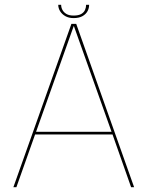

<svg xmlns="http://www.w3.org/2000/svg" viewBox="-20 -776 613 796"><path d="M35.5 0H48L125.5 -218.5H446.5L523.5 0H536L296 -677H276ZM129.5 -229.5 285.5 -667.5H286.5L442.5 -229.5ZM285 -701Q307.5 -701 321.8 -709Q336 -717 342.8 -729.5Q349.5 -742 349.5 -756H337Q337 -745 332.5 -734.8Q328 -724.5 316.8 -718Q305.5 -711.5 285 -711.5Q266.5 -711.5 255.2 -718.2Q244 -725 238.8 -735Q233.5 -745 233.5 -756H221.5Q221.5 -742 229.2 -729.5Q237 -717 251 -709Q265 -701 285 -701Z"/></svg>

Font: Anybody UltraCondensed Thin Thin
Style: Regular
Weight: 250
Version: Version 1.111